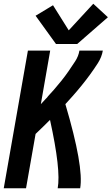

<svg xmlns="http://www.w3.org/2000/svg" viewBox="-34 -1005 596 1025"><path d="M-14 0 115 -735H234L184 -449Q197 -463 210 -477L217 -484L223 -492Q238 -508 253 -525Q274 -549 294 -574Q314 -599 332 -625Q350 -651 367.5 -678Q385 -705 390 -735H515Q509 -700 488.5 -668Q468 -636 446 -606Q424 -576 400.5 -547Q377 -518 352 -490Q334 -469 315 -449Q414 -114 394 0H274Q292 -97 233 -365Q214 -346 195 -327.5Q176 -309 156 -290L105 0ZM265 -770 156 -921 249 -977 333 -843 464 -985 542 -913 378 -770Z"/></svg>

Font: Iosevka SS08
Style: Bold Italic
Weight: 700
Italic angle: -10°
Monospace: yes
Designer: Belleve Invis
Foundry: Belleve Invis
Version: 2.1.0; ttfautohint (v1.8.2)